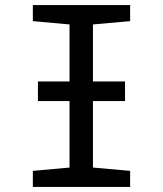

<svg xmlns="http://www.w3.org/2000/svg" viewBox="-20 -734 640 754"><path d="M345 -638V-414H471V-337H345V-76L491 -63V0H109V-63L253 -76V-337H129V-414H253V-638L109 -651V-714H491V-651Z"/></svg>

Font: Noto Sans Mono UI
Style: Regular
Weight: 400
Monospace: yes
Designer: Monotype Design team
Foundry: Monotype Imaging Inc.
Version: Version 1.000